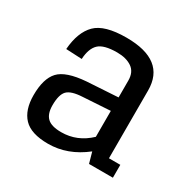

<svg xmlns="http://www.w3.org/2000/svg" viewBox="-137 -725 881 878"><g transform="rotate(30 304.0 -286.0)"><path d="M430 0H556V-68H496V-426Q496 -586 290 -586Q175 -586 129.5 -540.5Q84 -495 77 -403L161 -399Q164 -455 190.5 -480.5Q217 -506 287 -506Q335 -506 365 -485.5Q395 -465 395 -420V-331L232 -321Q127 -313 90 -273Q53 -233 53 -146Q53 -68 92 -27Q131 14 221 14Q324 14 414 -57ZM247 -62Q195 -62 173 -83Q151 -104 151 -149Q151 -205 171.5 -226.5Q192 -248 251 -251L395 -260V-123Q331 -62 247 -62Z"/></g></svg>

Font: Glegoo
Style: Bold
Weight: 700
Version: Version 2.0.1; ttfautohint (v0.9) -r 48 -G 60